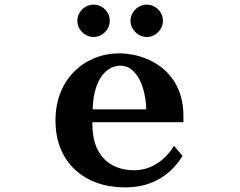

<svg xmlns="http://www.w3.org/2000/svg" viewBox="-20 -791 1040 831"><path d="M384.8 -771Q403.8 -771 419.9 -761.5Q436 -752 445.6 -736.1Q455.1 -720.2 455.1 -701.2Q455.1 -682.1 445.6 -666.3Q436 -650.4 419.9 -640.6Q403.8 -630.9 384.8 -630.9Q366.2 -630.9 350.1 -640.6Q334 -650.4 324.5 -666.3Q314.9 -682.1 314.9 -701.2Q314.9 -720.2 324.5 -736.1Q334 -752 350.1 -761.5Q366.2 -771 384.8 -771ZM615.2 -771Q634.3 -771 650.1 -761.5Q666 -752 675.5 -736.1Q685.1 -720.2 685.1 -701.2Q685.1 -682.1 675.5 -666.3Q666 -650.4 650.1 -640.6Q634.3 -630.9 615.2 -630.9Q596.2 -630.9 580.3 -640.6Q564.5 -650.4 554.7 -666.3Q544.9 -682.1 544.9 -701.2Q544.9 -720.2 554.7 -736.1Q564.5 -752 580.3 -761.5Q596.2 -771 615.2 -771ZM497.1 -560.1Q523.4 -560.1 554 -554.4Q584.5 -548.8 615.5 -536.1Q646.5 -523.4 674.8 -502.4Q703.1 -481.4 725.6 -451.2Q748 -420.9 761 -380.1Q773.9 -339.4 773.9 -286.1V-262.2H379.9V-255.9Q379.9 -185.5 403.6 -141.1Q427.2 -96.7 468 -75.4Q508.8 -54.2 560.1 -54.2Q600.1 -54.2 633.3 -69.1Q666.5 -84 691.9 -108.4Q717.3 -132.8 732.9 -160.2L770 -116.2Q753.4 -89.4 730.7 -64.9Q708 -40.5 677.7 -21.5Q647.5 -2.4 608.6 8.8Q569.8 20 521 20Q455.1 20 400.1 0.5Q345.2 -19 304.7 -56.6Q264.2 -94.2 242.2 -147.9Q220.2 -201.7 220.2 -270Q220.2 -335.9 241.5 -389.4Q262.7 -442.9 300.8 -481Q338.9 -519 389.2 -539.6Q439.5 -560.1 497.1 -560.1ZM501 -506.8Q480 -506.8 459.5 -496.6Q439 -486.3 421.9 -464.1Q404.8 -441.9 393.8 -405.8Q382.8 -369.6 380.9 -317.9H612.8Q612.8 -340.3 608.9 -364.5Q605 -388.7 598.4 -410.6Q591.8 -432.6 583 -448.2Q570.3 -472.2 550 -489.5Q529.8 -506.8 501 -506.8Z"/></svg>

Font: BIZ UDMincho
Style: Bold
Weight: 700
Monospace: yes
Designer: TypeBank Co., Ltd.
Foundry: Morisawa Inc.
Version: Version 1.06